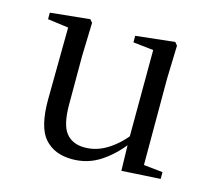

<svg xmlns="http://www.w3.org/2000/svg" viewBox="-83 -623 819 738"><g transform="rotate(15 326.5 -254.0)"><path d="M261 15Q190 15 151 -29.5Q112 -74 113 -186L116 -484L138 -467L33 -481V-507L190 -523L200 -511L196 -380V-185Q196 -105 221.5 -73Q247 -41 296 -41Q343 -41 386 -68Q429 -95 465 -142L488 -103H462Q423 -51 373 -18Q323 15 261 15ZM456 9 453 -114V-116L454 -471L373 -480V-506L528 -523L538 -511L534 -380V-35L610 -27V0Z"/></g></svg>

Font: Noto Serif KR
Style: Regular
Weight: 400
Designer: Ryoko NISHIZUKA  (kana & ideographs); Frank Grießhammer (Latin, Greek & Cyrillic); Wenlong ZHANG  (bopomofo); Sandoll Co
Foundry: Adobe
Version: Version 2.003-H1;hotconv 1.1.1;makeotfexe 2.6.0